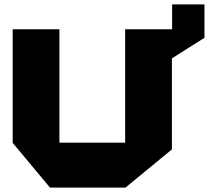

<svg xmlns="http://www.w3.org/2000/svg" viewBox="-20 -859 960 879"><path d="M209 0 38 -205V-725H252V-206H553V-725H768V-839H916V-686L769 -593H767V-175L554 0Z"/></svg>

Font: Foldit Thin ExtraBold
Style: Regular
Weight: 800
Version: Version 1.003